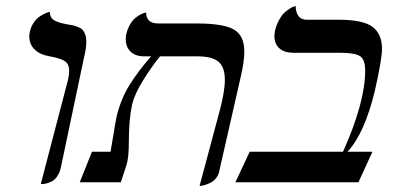

<svg xmlns="http://www.w3.org/2000/svg" viewBox="-20 -598 1307 630"><path d="M113.8 5.9 203.1 -335.9Q207 -352.1 207 -365.2Q207 -388.2 192.1 -397.7Q177.2 -407.2 143.1 -413.1Q111.3 -418.5 93.8 -435.5Q76.2 -452.6 76.2 -478Q76.2 -488.3 78.1 -494.1Q81.5 -509.8 89.6 -522.2Q97.7 -534.7 106.7 -541.3Q115.7 -547.9 124.3 -552.2Q132.8 -556.6 138.7 -557.6L144 -559.1V-556.2Q144 -546.9 148.9 -539.8Q153.8 -532.7 163.3 -528.6Q172.9 -524.4 179 -522.9Q185.1 -521.5 195.8 -519Q210.9 -516.6 219 -514.9Q227.1 -513.2 237.1 -509Q247.1 -504.9 251.7 -499.3Q256.3 -493.7 259.8 -484.1Q263.2 -474.6 263.2 -460.9Q263.2 -438.5 254.9 -405.8L180.2 -50.8Q176.3 -31.7 167.7 -19.3Q159.2 -6.8 148.2 -2Q137.2 2.9 130.6 4.4Q124 5.9 117.2 5.9Z M634.8 12.2 700.7 -233.9Q717.8 -297.9 717.8 -335.9Q717.8 -377.9 696.8 -395.5Q675.8 -413.1 628.9 -413.1H504.9Q476.1 -377.4 449 -333.5Q421.9 -289.6 413.6 -255.9Q402.8 -206.5 402.8 -133.8Q402.8 -82 395.5 -58.1L376.5 0H241.7L281.7 -100.1H342.8Q360.8 -209 361.8 -211.9Q375.5 -271 403.3 -316.4Q431.2 -361.8 475.6 -413.1H453.6Q424.3 -413.1 408.4 -428.7Q392.6 -444.3 392.6 -469.2Q392.6 -480 394.5 -486.8Q398.9 -504.4 407 -518.1Q415 -531.7 423.8 -538.8Q432.6 -545.9 440.9 -550.3Q449.2 -554.7 454.6 -555.7L459.5 -557.1Q459.5 -521 499.5 -521H625.5Q711.9 -521 746.8 -501.5Q781.7 -481.9 781.7 -428.2Q781.7 -396 769.5 -344.2L698.7 -33.2Q695.8 -21.5 688.2 -12.5Q680.7 -3.4 671.9 1Q663.1 5.4 654.5 8.3Q646 11.2 640.1 11.7Z M1093.3 -533.2Q1170.9 -533.2 1202.1 -510Q1233.4 -486.8 1233.4 -438Q1233.4 -403.8 1210.4 -301.8Q1176.3 -159.7 1120.1 -100.1H1202.1L1156.2 0H752.4L799.3 -100.1H1105.5Q1178.2 -262.2 1178.2 -366.2Q1178.2 -403.8 1160.4 -414.3Q1142.6 -424.8 1097.2 -424.8H943.4Q913.1 -424.8 896.7 -439.5Q880.4 -454.1 880.4 -479Q880.4 -485.4 882.3 -497.1Q887.2 -517.1 896 -533Q904.8 -548.8 913.8 -556.9Q922.9 -564.9 931.2 -570.1Q939.5 -575.2 944.8 -576.7L950.2 -578.1Q950.2 -558.6 959 -545.9Q967.8 -533.2 987.3 -533.2Z"/></svg>

Font: Common Serif SemiBold
Style: Italic
Weight: 600
Italic angle: -12°
Designer: Philipp H. Poll, Khaled Hosny
Foundry: Stefan Peev, Context Ltd.
Version: Version 1.026